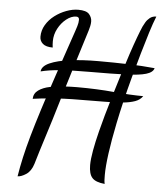

<svg xmlns="http://www.w3.org/2000/svg" viewBox="-56 -769 771 905"><g transform="rotate(5 330.0 -316.5)"><path d="M61 87Q68 43 78.5 -4Q89 -51 105 -107.5Q121 -164 144 -236.5Q167 -309 198.5 -402.5Q230 -496 272 -618Q275 -627 280 -643Q285 -659 285 -673Q285 -687 271 -687Q248 -687 224.5 -668.5Q201 -650 186 -621.5Q171 -593 171 -562Q171 -555 171.5 -546.5Q172 -538 173 -532Q141 -532 126 -545Q111 -558 111 -578Q111 -608 126.5 -634Q142 -660 167 -679Q192 -698 221.5 -709Q251 -720 278 -720Q316 -720 329.5 -704.5Q343 -689 343 -670Q343 -659 340.5 -648Q338 -637 335 -627Q303 -524 278 -444Q253 -364 234.5 -302Q216 -240 201.5 -192.5Q187 -145 175 -108Q163 -71 153.5 -39.5Q144 -8 135 22Q124 57 101 72Q78 87 61 87ZM473 87Q430 83 413.5 64.5Q397 46 397 4Q397 -23 404.5 -65Q412 -107 425 -158Q433 -190 445.5 -235Q458 -280 473.5 -331Q489 -382 505 -434Q521 -486 536.5 -532.5Q552 -579 565 -614Q578 -649 586 -667Q590 -675 597 -687.5Q604 -700 616.5 -710Q629 -720 647 -720Q634 -688 619.5 -641.5Q605 -595 589 -539.5Q573 -484 557 -425Q541 -366 527.5 -309Q514 -252 504 -203Q487 -120 478.5 -57.5Q470 5 470 45Q470 59 470.5 68.5Q471 78 473 87ZM100 -283Q101 -309 122 -324Q143 -339 175 -345.5Q207 -352 242 -354Q277 -356 304 -356Q399 -356 478.5 -348.5Q558 -341 618 -341Q606 -323 582.5 -314.5Q559 -306 523 -302.5Q487 -299 438 -299Q389 -299 324 -298Q288 -298 249.5 -296.5Q211 -295 173 -291.5Q135 -288 100 -283ZM126 -415Q128 -440 164 -456Q200 -472 260 -479.5Q320 -487 393 -487Q468 -487 533.5 -485Q599 -483 660 -477Q655 -457 623 -447.5Q591 -438 527 -435.5Q463 -433 360 -433Q272 -433 218.5 -429Q165 -425 126 -415Z"/></g></svg>

Font: Dancing Script Medium
Style: Regular
Weight: 500
Designer: Pablo Impallari
Foundry: Pablo Impallari
Version: Version 2.000